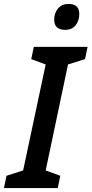

<svg xmlns="http://www.w3.org/2000/svg" viewBox="-60 -951 463 971"><path d="M-40 0 -27 -62 57 -89 171 -625 98 -652 111 -714H383L370 -652L284 -625L171 -89L245 -62L232 0ZM270 -800Q214 -800 214 -852Q214 -884 233 -907.5Q252 -931 287 -931Q341 -931 341 -880Q341 -847 322.5 -823.5Q304 -800 270 -800Z"/></svg>

Font: Noto Sans Condensed SemiBold
Style: Italic
Weight: 600
Width: 3
Italic angle: -12°
Designer: Monotype Design Team
Foundry: Monotype Imaging Inc.
Version: Version 2.013; ttfautohint (v1.8.4.7-5d5b)